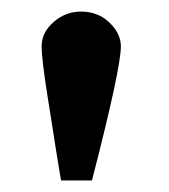

<svg xmlns="http://www.w3.org/2000/svg" viewBox="-20 -692 293 332"><path d="M139 -380H85.5Q76.5 -433.5 70 -476.5L63 -520.5Q52 -589 52 -612Q52 -636 72.8 -654Q93.5 -672 120 -672Q149.5 -672 169.2 -653Q189 -634 189 -612Q189 -573.5 139 -380Z"/></svg>

Font: Lucymar Sans
Style: Bold
Weight: 700
Foundry: The League of Moveable Type (original font) / Main changes by Cristiano Sobral with portions from Mirco Monsees
Version: Version 2.001;August 30, 2020;FontCreator 13.0.0.2681 64-bit